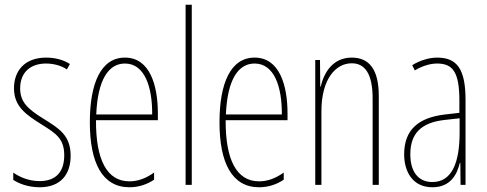

<svg xmlns="http://www.w3.org/2000/svg" viewBox="-20 -780 2053 810"><path d="M278 -123C278 -210 228 -239 162 -280C98 -320 65 -349 65 -407C65 -475 109 -512 174 -512C206 -512 240 -503 262 -487L275 -510C249 -527 213 -537 175 -537C82 -537 39 -479 39 -408C39 -330 90 -296 157 -254C216 -217 251 -195 251 -125C251 -56 217 -16 147 -16C105 -16 65 -31 36 -52V-21C59 -6 98 10 147 10C235 10 278 -43 278 -123Z M507 -537C406 -537 359 -429 359 -264C359 -94 411 10 526 10C567 10 602 -3 630 -22V-52C595 -27 561 -15 526 -15C431 -15 384 -106 385 -273H646V-301C646 -421 612 -537 507 -537ZM507 -512C590 -512 623 -414 622 -297H386C392 -442 437 -512 507 -512Z M789 0V-760H763V0Z M1054 -537C953 -537 906 -429 906 -264C906 -94 958 10 1073 10C1114 10 1149 -3 1177 -22V-52C1142 -27 1108 -15 1073 -15C978 -15 931 -106 932 -273H1193V-301C1193 -421 1159 -537 1054 -537ZM1054 -512C1137 -512 1170 -414 1169 -297H933C939 -442 984 -512 1054 -512Z M1464 -537C1384 -537 1347 -474 1333 -415H1331L1330 -527H1310V0H1336V-311C1336 -445 1395 -513 1464 -513C1518 -513 1552 -471 1552 -365V0H1578V-375C1578 -488 1537 -537 1464 -537Z M1824 -537C1790 -537 1751 -525 1719 -505L1730 -483C1767 -505 1800 -512 1824 -512C1891 -512 1918 -475 1918 -355V-304L1857 -297C1747 -284 1685 -234 1685 -129C1685 -57 1720 10 1804 10C1880 10 1908 -43 1920 -93H1922L1923 0H1944V-358C1944 -489 1908 -537 1824 -537ZM1856 -274 1919 -281V-220C1919 -97 1888 -12 1804 -12C1746 -12 1711 -54 1711 -129C1711 -217 1757 -263 1856 -274Z"/></svg>

Font: Noto Sans Armenian ExtraCondensed Thin
Style: Regular
Weight: 100
Width: 2
Designer: Monotype Design Team
Foundry: Monotype Imaging Inc.
Version: Version 2.008